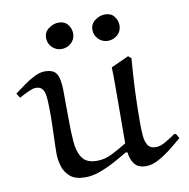

<svg xmlns="http://www.w3.org/2000/svg" viewBox="-87 -739 809 824"><g transform="rotate(-10 318.0 -327.0)"><path d="M627 -107 635 -105 646 -86Q623 -66 595 -44Q567 -22 539 -7Q511 8 485 8Q451 8 435 -12.5Q419 -33 416 -64L408 -65Q380 -48 347.5 -30.5Q315 -13 282.5 -1.5Q250 10 220 10Q177 10 154.5 -9Q132 -28 123.5 -56Q115 -84 115 -112Q115 -124 115.5 -147Q116 -170 117 -195Q118 -220 118.5 -242Q119 -264 119 -275Q119 -321 117.5 -344.5Q116 -368 112.5 -378.5Q109 -389 102 -396Q94 -405 74 -405Q64 -405 42 -395Q20 -385 3 -375L-10 -395Q10 -410 33.5 -427Q57 -444 81 -456Q105 -468 126 -468Q164 -468 177 -447Q190 -426 191 -377.5Q192 -329 192 -244Q192 -193 195.5 -149Q199 -105 217.5 -78Q236 -51 282 -51Q316 -51 350 -68.5Q384 -86 413 -104Q413 -153 413.5 -214.5Q414 -276 414 -329Q414 -364 414 -391.5Q414 -419 413 -435L490 -470L503 -459Q491 -320 491 -181Q491 -151 493 -124.5Q495 -98 505.5 -81.5Q516 -65 540 -65Q560 -65 584 -79Q608 -93 627 -107ZM477 -606Q476 -581 458.5 -565.5Q441 -550 417 -550Q393 -550 376 -567Q359 -584 359 -608Q359 -634 380 -649Q401 -664 423 -664Q449 -664 463 -646.5Q477 -629 477 -606ZM275 -606Q274 -581 256.5 -565.5Q239 -550 215 -550Q191 -550 174 -567Q157 -584 157 -608Q157 -634 178 -649Q199 -664 221 -664Q247 -664 261 -646.5Q275 -629 275 -606Z"/></g></svg>

Font: Aref Ruqaa Ink
Style: Regular
Weight: 400
Designer: Abdullah Aref
Version: Version 1.005